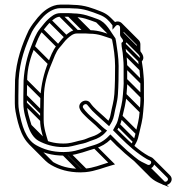

<svg xmlns="http://www.w3.org/2000/svg" viewBox="-20 -678 785 810"><path d="M287.5 -606.5H288C329.1 -606.5 353.1 -595 387.6 -582.9C419.9 -571.6 433 -537.1 453 -509.9C459.5 -477.4 465.5 -436.8 465.5 -400C465.5 -359 465.1 -320.5 462.5 -281.5C460.4 -249.4 452.1 -226.5 446.6 -195.4C444.6 -183.8 441.7 -176.5 437.4 -168.7C432.2 -173.4 424.3 -180.8 417.1 -187.5C395.7 -207.4 377.3 -220.6 361.2 -243.2C351.7 -257.5 332.2 -255.9 321.8 -245.2C302 -224.7 327 -201.3 340.7 -187.7C357.8 -170.6 364.8 -166.3 382.9 -149.5C391.9 -141.2 399.4 -132.6 409.2 -124.6C398.2 -114.2 383.6 -106.3 366.8 -101.2C350.7 -96.3 340.5 -89.9 327.5 -87.3C306.8 -83.3 286.3 -75.6 266.5 -73.5C261.1 -72.9 255.3 -72.5 246.6 -72.5C207.3 -72.5 176.3 -82.3 150.5 -96.6C132.2 -105.7 119.7 -129.5 113.2 -149.3C105 -176.5 93.5 -208.7 93.5 -242L93.5 -273C93.5 -292.8 94.5 -317.6 94.5 -337.8C94.5 -391 109.5 -438.2 126 -478.2C136.4 -503.6 145.1 -530.8 160.6 -548C171.6 -560.6 182.8 -576.8 193.9 -586.3C205.5 -596.5 217.9 -607.5 234 -607.5H271C276.9 -607.5 282.4 -607.2 287.5 -606.5ZM267 -58.5H267.5C289.1 -61.5 310.6 -69 330.5 -72.6C346.7 -76.2 357 -82.5 371.2 -86.8C392 -93.1 411.1 -103.6 424.6 -119.1C426.9 -121.7 429.1 -124.5 431.8 -127.2C417.1 -136.9 408 -146.6 393.1 -160.5C374.3 -178 367.6 -182 351.3 -198.3C341.7 -207.9 337.3 -213.5 331 -222.5C324.2 -232.1 340.1 -243.8 347.4 -236.5C355.5 -228.1 361.5 -218.6 369.1 -211C390.4 -189.8 418.5 -165.6 440.4 -145.6C450.1 -160 457.2 -171.8 461.4 -192.7C466.4 -222.6 475.2 -245.9 477.5 -280.5C480 -318.5 480.5 -358.5 480.5 -400C480.5 -436 473.8 -473.5 469.4 -504.3L467 -516.1C446.6 -543.4 429.3 -584.1 392.4 -597.1C361.2 -608.2 332.4 -621.2 288.5 -621.5C281.8 -622.3 277.3 -622.5 271 -622.5H234C210.9 -622.5 194.9 -607.1 184.1 -597.7C171.8 -587.1 159.5 -570.1 149.2 -557.8C130.8 -535.7 122.2 -509.1 112 -483.7C95.2 -441.8 83 -393.4 79.5 -338.5L79.5 -338.2V-338C79.5 -317.7 78.5 -293.4 78.5 -273L78.5 -242C78.5 -205.3 90.7 -171.8 98.9 -144.7C106.5 -121.8 121.6 -95 143.5 -83.4C171 -68.8 204.6 -57.5 247 -57.5H247.3C254.5 -58.2 261.2 -58.5 267 -58.5ZM476 -587.5C471.6 -587.5 468 -586.6 463.5 -584.1C447.6 -604.6 432.3 -619.7 404.7 -630C371.7 -642.7 338.1 -656.8 290.4 -657.5C285 -657.6 277.7 -658.5 271 -658.5H234C225.2 -658.5 216.3 -657 207.6 -654.1C178.6 -644.4 157.1 -624.9 139.2 -603.8C126.2 -587.8 112.1 -570.3 101.3 -550.4L101.2 -550.2C73.2 -490.3 48.5 -424.7 43.5 -340.5L43.5 -340.2V-340C43.5 -318.2 42.5 -295 42.5 -273V-242C42.5 -230.8 43.5 -219.5 45.6 -207.7C57.2 -146 74.7 -80.6 125.3 -52.5C158.1 -34.3 198.1 -21.5 249 -21.5H249.3C256.5 -22.2 263.5 -22.5 270 -22.5H270.3C310.8 -26.2 348.8 -42.7 382.1 -51.8C407.1 -59.5 428.5 -72 446.1 -89.3L460.6 -74.8C468.6 -66.1 475.2 -59.8 484.9 -51.5C496.5 -40 515.8 -23 529.1 -12.3C533.7 -8.6 538.7 -4 545.4 1C548.7 3.4 586.6 25.7 586.6 25.7L596.8 30.8C628.1 45.2 646.2 -2.8 618 -14.9L607.4 -19.7C565.9 -42.9 530.3 -76.3 496.3 -110.3L475.3 -131.3L484.7 -148.5C490.2 -158.7 493.2 -171.3 496.3 -185.4C503 -215.6 511.2 -241.8 513.5 -277.5C514.7 -296.6 517.9 -320.6 516.5 -341.2V-400C516.5 -421.2 513.9 -436.9 512.5 -456.5C511.7 -467.3 508.6 -478.1 507.6 -489.5C522.8 -505.8 507.4 -524.6 501.7 -532.3C501.6 -532.9 501.5 -535.8 501.5 -537V-562C501.5 -576 490.1 -587.5 476 -587.5ZM289.6 -642.5H290C333.3 -642.5 366 -628.8 399.4 -616C426 -606 439.3 -591.3 454.5 -571.2V-552.7L467.7 -568.1C470.6 -571.5 473 -572.5 476 -572.5C481.8 -572.5 486.5 -567.7 486.5 -562V-537C486.5 -534.9 485.4 -527.6 490.5 -521.2C501.9 -507.1 501.6 -503 492.5 -497V-493C492.5 -479.8 496.8 -464.8 497.5 -455.5C499 -434.9 501.5 -419.8 501.5 -400V-340.8L501.5 -340.5C502.8 -322 499.8 -298.3 498.5 -278.5C496.4 -244.3 488.6 -220.1 481.7 -188.6C478.6 -174.9 475.5 -163.8 471.4 -155.5L456.7 -128.7L485.7 -99.7C520.4 -65 556.5 -32.2 600.6 -6.3L612 -1.1C624.6 4.4 614.7 22.1 603 17.1C585 8.1 568.7 1.6 555 -10.6C549.5 -15.4 543.7 -18.9 538.9 -23.7C526.7 -32.9 507 -50.6 495.3 -62.3C487.3 -70.3 479 -76.9 471.4 -85.2L445.7 -110.9C427.6 -90.9 406.4 -75 377.9 -66.2C343.8 -56.9 306 -40.4 269.7 -37.5C261.8 -36.9 255.6 -36.5 248.6 -36.5C198.8 -36.5 163.6 -48.4 132.7 -65.5C87.5 -90.7 71.7 -150 60.4 -210.3C58.5 -221.2 57.5 -231.8 57.5 -242V-273C57.5 -294.5 58.5 -317.7 58.5 -340C63.4 -421.5 87.2 -484.7 114.8 -543.8C124.5 -561.8 137.9 -578.8 150.8 -594.2C167.5 -614.3 187.1 -631.5 212.4 -639.9C219.7 -642.3 226.8 -643.5 234 -643.5H271C277.6 -643.5 283.8 -643.2 289.6 -642.5ZM123.7 -53.7 194.4 17 205 6.4 134.3 -64.3ZM243.7 -23.7 314.4 47 325 36.4 254.3 -34.3ZM264.7 -24.7 335.4 46 346 35.4 275.3 -35.3ZM472.7 -146.7 543.4 -76 554 -86.6 483.3 -157.3ZM483.7 -181.7 554.4 -111 565 -121.6 494.3 -192.3ZM500.7 -272.7 571.4 -202 582 -212.6 511.3 -283.3ZM503.7 -335.7 574.4 -265 585 -275.6 514.3 -346.3ZM503.7 -394.7 574.4 -324 585 -334.6 514.3 -405.3ZM499.7 -450.7 570.4 -380 581 -390.6 510.3 -461.3ZM494.7 -487.7 565.4 -417 576 -427.6 505.3 -498.3ZM488.7 -531.7 559.4 -461 570 -471.6 499.3 -542.3ZM488.7 -556.7 559.4 -486 570 -496.6 499.3 -567.3ZM455.7 -569.7 457.2 -568.2 467.8 -578.8 466.3 -580.3ZM436.5 -592.5 459 -570 469.6 -580.7 447.2 -603.1ZM100.7 -141.7 171 -71.4 181.6 -82 111.3 -152.3ZM80.7 -236.7 151.4 -166 162 -176.6 91.3 -247.3ZM80.7 -267.7 151.4 -197 162 -207.6 91.3 -278.3ZM81.7 -332.7 152.4 -262 163 -272.6 92.3 -343.3ZM113.7 -475.7 184.4 -405 195 -415.6 124.3 -486.3ZM149.7 -547.7 220.4 -477 231 -487.6 160.3 -558.3ZM183.7 -586.7 254.4 -516 265 -526.6 194.3 -597.3ZM228.7 -609.7 299.4 -539 310 -549.6 239.3 -620.3ZM265.7 -609.7 336.4 -539 347 -549.6 276.3 -620.3ZM282.7 -608.7 353.4 -538 364 -548.6 293.3 -619.3ZM384.7 -584.7 439.5 -529.8 450.2 -540.5 395.3 -595.3ZM358.2 -535.8H358.7C397.1 -535.8 420.9 -523.8 451.8 -514.1L456.3 -528.4C427.2 -537.5 399.9 -549.9 359.2 -550.8C352.5 -550.9 348 -551.8 341.7 -551.8L304.7 -551.8C281.6 -551.8 265.6 -536.4 254.8 -527C242.5 -516.4 230.2 -499.4 219.9 -487.1C201.5 -464.9 192.9 -438.3 182.7 -413C165.9 -371.1 153.7 -322.7 150.2 -267.8L150.2 -267.5V-267.3C150.2 -247 149.2 -222.7 149.2 -202.3L149.2 -171.3C149.2 -134.8 161.4 -101.2 169.5 -74.4L183.8 -78.7C175.6 -106.2 164.2 -138.1 164.2 -171.3L164.2 -202.3C164.2 -222.2 165.2 -246.3 165.2 -267C165.2 -320.8 179.4 -367.1 196.6 -407.3C207.8 -433.3 215 -459.2 231.3 -477.3C242.8 -489.6 253.4 -506 264.6 -515.6C276.2 -525.8 288.6 -536.8 304.7 -536.8L341.7 -536.8C347.6 -536.8 353.1 -536.3 358.2 -535.8ZM483.4 -569.4 554.1 -498.7C556 -496.8 557.2 -494.1 557.2 -491.3V-466.3C557.2 -464 556.9 -459.5 558.6 -454.9L572.7 -459.9C572.5 -460.3 572.2 -464.2 572.2 -466.3V-491.3C572.2 -498.3 569.4 -504.7 564.7 -509.3L494 -580ZM491.7 -520.7 562 -450.4C573.5 -438.9 571.6 -431.9 563.2 -426.3V-422.3C563.2 -409.1 567.6 -394.1 568.2 -384.8C569.7 -364.2 572.2 -349.1 572.2 -329.3V-270L572.2 -269.8C573.5 -251.3 570.6 -227.6 569.2 -207.8C567.1 -173.6 559.4 -149.4 552.4 -117.8C549.3 -104.1 546.2 -93.1 542.1 -84.8L531 -64.4L544.1 -57.2L555.4 -77.8C560.9 -88 563.9 -100.6 567 -114.7C573.7 -144.9 581.9 -171.1 584.2 -206.8C585.4 -225.9 588.6 -249.9 587.2 -270.5V-329.3C587.2 -350.5 584.6 -366.1 583.2 -385.8C582.4 -396.6 579.3 -407.4 578.3 -418.8C593 -434.7 578.7 -452.8 573.4 -460.2L502.3 -531.3ZM615.2 0.9 685.9 71.6C693.5 79.3 683.9 90.9 674.9 88.3L605.3 18.7L594.7 29.3L666.4 101C690.3 111.3 718.1 82.7 696.5 61L625.8 -9.7ZM587.3 21.6C587.3 21.6 582.9 17.3 582.2 16.6L555.3 -10.3L544.7 0.3L615.6 71.2C628.3 82.8 641.3 89.7 657.8 96.6L692.8 111.2L595.3 13.7ZM340.7 48.2H341C381.4 44.6 419.7 28 452.7 19L465.2 15.5L385.3 -64.3L374.7 -53.7L436.5 8C404.6 17.8 372.5 30.7 340.4 33.2C332.5 33.8 326.3 34.2 319.4 34.2C269.5 34.2 234.1 22.8 203.4 5.2C195.4 0.6 188.6 -4.3 182.4 -10.5L111.7 -81.2L101.1 -70.6L171.8 0.1C178.8 7.1 187.3 13.2 196 18.2C228.5 36.9 268.8 49.2 319.7 49.2H320C327.2 48.5 334.2 48.2 340.7 48.2Z"/></svg>

Font: CiSf OpenHand
Style: Gls
Weight: 400
Foundry: Cannot Into Space Fonts
Version: Version 0.7892